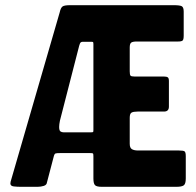

<svg xmlns="http://www.w3.org/2000/svg" viewBox="-20 -720 756 740"><path d="M480 -266V-166Q480 -150 488.5 -145Q497 -140 512 -140H669Q687 -140 691.5 -136.5Q696 -133 696 -118V-32Q696 -11 688 -5.5Q680 0 660 0H372Q353 0 346.5 -6Q340 -12 340 -32V-117Q340 -127 338.5 -128.5Q337 -130 327 -130H212Q198 -130 194 -128.5Q190 -127 188 -120L161 -17Q160 -7 148.5 -3.5Q137 0 125 0H59Q46 0 33 -1.5Q20 -3 20 -13Q20 -16 21 -20L210 -672Q214 -690 221 -695Q228 -700 250 -700H650Q673 -700 680.5 -696Q688 -692 688 -675V-583Q688 -568 684 -564Q680 -560 666 -560H507Q492 -560 486 -556Q480 -552 480 -537V-445Q480 -432 483 -428.5Q486 -425 499 -425H612Q622 -425 626.5 -422Q631 -419 631 -408V-309Q631 -290 612 -290H510Q494 -290 487 -286Q480 -282 480 -266ZM225 -210H331Q338 -210 339 -211.5Q340 -213 340 -220V-549Q340 -557 338.5 -558Q337 -559 329 -559H299Q294 -559 291 -556.5Q288 -554 285 -543L211 -255Q208 -240 208 -231Q208 -217 213 -213.5Q218 -210 225 -210Z"/></svg>

Font: Railroad Gothic CC
Style: Bold
Weight: 700
Designer: indestructible type*
Foundry: Cowboy Collective
Version: Version 1.000